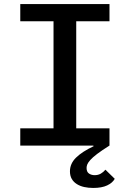

<svg xmlns="http://www.w3.org/2000/svg" viewBox="-20 -718 640 947"><path d="M80 -85H244V-613H80V-698H520V-613H356V-85H520V0Q482 24 459.5 41Q437 58 425.5 71Q414 84 410.5 93Q407 102 407 110Q407 130 419 138Q431 146 447 146Q464 146 477 138.5Q490 131 500 119L546 164Q535 184 508.5 196.5Q482 209 440 209Q416 209 395.5 204.5Q375 200 359 190Q343 180 334 164.5Q325 149 325 127Q325 89 355 59.5Q385 30 442 3L440 0H80Z"/></svg>

Font: IBM Plex Mono Medium
Style: Regular
Weight: 500
Monospace: yes
Designer: Mike Abbink, Paul van der Laan, Pieter van Rosmalen
Foundry: Bold Monday
Version: Version 2.3